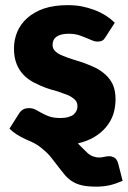

<svg xmlns="http://www.w3.org/2000/svg" viewBox="-20 -546 487 731"><path d="M430.2 77.1 446.8 142.6Q417.5 154.8 397.9 159.2Q373.5 164.6 347.7 164.6Q313.5 164.6 292.5 159.7Q270.5 154.8 253.4 143.6Q236.3 132.8 222.2 114.3Q206.1 94.7 188.5 71.3Q170.4 46.4 155.3 32.7Q136.7 15.6 125 7.8Q113.3 0 97.2 -7.3Q81.5 -13.7 69.3 -20Q57.6 -25.4 43 -34.7Q29.3 -43 16.1 -56.2L51.8 -112.8Q58.1 -123 67.4 -128.9Q76.7 -134.3 90.8 -134.3Q104.5 -134.3 115.7 -128.4Q128.9 -121.1 138.7 -115.7Q156.2 -106.4 168 -102.5Q185.1 -96.7 210 -96.7Q227.5 -96.7 240.7 -100.6Q254.4 -104.5 260.7 -110.4Q267.6 -116.7 271.5 -125Q274.9 -132.3 274.9 -141.6Q274.9 -157.2 264.6 -167Q252.9 -177.7 236.8 -184.6Q207 -195.8 198.7 -198.2Q172.9 -205.1 153.8 -211.9Q137.2 -217.8 109.9 -231.4Q88.4 -242.2 70.8 -259.8Q53.7 -276.9 43.5 -301.8Q33.2 -326.7 33.2 -362.3Q33.2 -394.5 45.9 -425.3Q58.6 -455.1 84 -477.5Q109.9 -500.5 147.9 -513.7Q187 -526.4 237.8 -526.4Q267.6 -526.4 292.5 -521.5Q315.4 -517.1 341.3 -507.3Q361.3 -500 383.3 -486.3Q402.8 -473.6 417 -459.5L381.8 -404.8Q376 -395 369.6 -391.6Q362.8 -387.7 352.1 -387.7Q340.3 -387.7 330.1 -392.6Q326.2 -394 318.1 -397.5Q310.1 -400.9 306.6 -402.3Q291.5 -408.7 277.3 -413.1Q261.2 -417.5 241.2 -417.5Q211.4 -417.5 195.8 -406.7Q180.2 -396 180.2 -375Q180.2 -360.4 190.4 -351.1Q200.7 -340.8 217.3 -334.5Q239.3 -325.2 255.9 -320.3Q282.2 -312.5 299.8 -306.2Q319.3 -299.3 344.2 -287.6Q364.7 -277.3 382.3 -261.2Q399.9 -245.1 410.2 -222.7Q419.9 -199.2 419.9 -168.5Q419.9 -137.7 411.1 -110.4Q402.3 -84 383.3 -61.5Q365.2 -40 338.4 -23.9Q312 -8.3 276.4 0L287.1 10.7Q290 13.7 293.2 16.8Q296.4 20 299.8 23.4Q303.2 26.9 305.2 28.8Q315.4 39.1 320.8 42.5Q329.1 48.3 337.4 50.3Q346.7 53.7 357.9 53.7Q366.2 53.7 378.9 50.8Q386.7 48.8 396.5 48.8Q405.8 48.8 415.5 54.2Q424.8 59.1 430.2 77.1Z"/></svg>

Font: Lato-ExtraBold
Style: Regular
Weight: 500
Designer: Lukasz Dziedzic with Adam Twardoch and Botio Nikoltchev
Foundry: tyPoland Lukasz Dziedzic
Version: ""